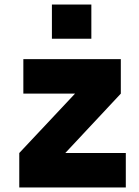

<svg xmlns="http://www.w3.org/2000/svg" viewBox="-20 -827 615 847"><path d="M65 0ZM535 -152V0H65V-152L311 -414H83V-566H513V-414L268 -152ZM209 -807H383V-656H209Z"/></svg>

Font: Biryani Heavy
Style: Regular
Weight: 900
Designer: Dan Reynolds and Mathieu Réguer
Foundry: Dan Reynolds and Mathieu Réguer
Version: Version 1.003; ttfautohint (v1.1) -l 5 -r 5 -G 72 -x 0 -D la